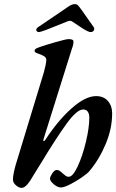

<svg xmlns="http://www.w3.org/2000/svg" viewBox="-20 -897 565 933"><path d="M43 -25Q43 -48 56 -95L193 -545Q205 -589 205 -606Q205 -617 194.5 -623.5Q184 -630 167 -636Q148 -642 148 -649Q148 -655 152.5 -659Q157 -663 172 -668Q197 -677 249 -692Q301 -707 314 -707Q337 -707 337 -695Q337 -683 333.5 -672Q330 -661 329 -659L191 -219L190 -215Q190 -212 193 -212Q197 -212 200 -217Q261 -311 328 -370.5Q395 -430 447 -430Q484 -430 504.5 -406Q525 -382 525 -347Q525 -272 493.5 -197Q462 -122 414 -65Q405 -54 377.5 -35Q350 -16 320.5 -1Q291 14 276 14Q260 14 241.5 -1.5Q223 -17 223 -29Q223 -38 234 -54.5Q245 -71 255 -71Q263 -71 268 -68Q273 -65 277.5 -61Q282 -57 284 -55Q294 -46 300 -42Q306 -38 314 -38Q334 -38 357.5 -88.5Q381 -139 397.5 -208Q414 -277 414 -325Q414 -344 406.5 -354.5Q399 -365 384 -365Q353 -365 301 -292.5Q249 -220 176 -99L148 -54Q127 -17 112.5 -0.5Q98 16 85 16Q72 16 57.5 3.5Q43 -9 43 -25ZM156 -752Q156 -756 160.5 -761Q165 -766 171 -769L292 -851Q297 -855 309 -863Q321 -871 328.5 -874Q336 -877 343 -877Q353 -877 358.5 -871.5Q364 -866 377 -848L434 -767Q438 -762 438 -756Q438 -750 433 -745.5Q428 -741 421 -741Q411 -741 386 -756L330 -793Q326 -796 319 -796Q316 -796 310 -794L205 -752Q174 -741 170 -741Q164 -741 160 -744Q156 -747 156 -752Z"/></svg>

Font: EB Garamond SemiBold
Style: Italic
Weight: 600
Italic angle: -17.2°
Designer: Georg Duffner and Octavio Pardo
Foundry: Georg Duffner
Version: Version 1.000